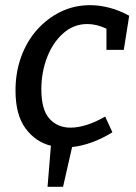

<svg xmlns="http://www.w3.org/2000/svg" viewBox="-20 -560 525 743"><path d="M415 -48Q376 -24 336.5 -9.5Q297 5 259 9L224 163H164L177 4Q117 -11 78.5 -63.5Q40 -116 40 -210Q40 -280 62 -340.5Q84 -401 124 -445.5Q164 -490 216 -515Q268 -540 329 -540Q365 -540 403.5 -530Q442 -520 480 -499L459 -367H392V-449Q354 -467 318 -467Q265 -467 224.5 -431Q184 -395 162 -337.5Q140 -280 140 -215Q140 -135 171.5 -100.5Q203 -66 253 -66Q282 -66 316.5 -77Q351 -88 387 -109Z"/></svg>

Font: Bitter Medium
Style: Italic
Weight: 500
Italic angle: -9°
Designer: Sol Matas, and Bitter project Authors
Foundry: Sol Matas
Version: Version 2.001